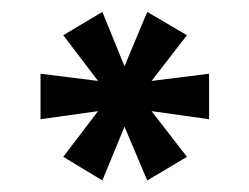

<svg xmlns="http://www.w3.org/2000/svg" viewBox="-20 -780 423 326"><path d="M153.8 -473.6 87.4 -513.7 146.5 -591.3 48.8 -577.6V-654.8L146.5 -642.6L87.4 -720.2L153.8 -759.8L191.4 -667.5L230 -759.8L297.4 -720.2L237.3 -642.6L335 -654.8V-577.6L237.3 -591.3L297.4 -513.7L230 -473.6L191.4 -564.9Z"/></svg>

Font: Now Alt
Style: Bold
Weight: 700
Designer: Alfredo Marco Pradil
Foundry: Alfredo Marco Pradil
Version: Version 1.002;PS 001.002;hotconv 1.0.88;makeotf.lib2.5.64775